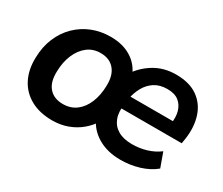

<svg xmlns="http://www.w3.org/2000/svg" viewBox="-93 -727 1118 964"><g transform="rotate(30 466.5 -245.5)"><path d="M270 10Q196 10 144 -19Q92 -48 65.5 -100Q39 -152 41 -221Q42 -285 64 -337Q86 -389 123.5 -425.5Q161 -462 210 -481.5Q259 -501 317 -501Q387 -501 436.5 -470Q486 -439 507 -382H482Q516 -435 570.5 -468Q625 -501 695 -501Q773 -501 821 -467Q869 -433 887.5 -375Q906 -317 896 -247L891 -216H519L530 -290H812L795 -274Q802 -314 793 -346Q784 -378 760 -397Q736 -416 693 -416Q650 -416 620 -396.5Q590 -377 572.5 -345Q555 -313 548 -275L544 -245Q536 -194 549.5 -159Q563 -124 595 -105.5Q627 -87 676 -87Q720 -87 759.5 -99Q799 -111 831 -135L861 -52Q825 -22 773.5 -6Q722 10 665 10Q589 10 534 -22.5Q479 -55 455 -112H486Q464 -75 431.5 -47.5Q399 -20 358 -5Q317 10 270 10ZM275 -88Q320 -88 352 -112.5Q384 -137 401.5 -180Q419 -223 420 -277Q422 -338 393.5 -371.5Q365 -405 313 -405Q269 -405 237 -380Q205 -355 187 -312Q169 -269 168 -215Q166 -153 194.5 -120.5Q223 -88 275 -88Z"/></g></svg>

Font: Nunito Sans 11pt
Style: Bold Italic
Weight: 700
Italic angle: -9°
Version: Version 3.101;gftools[0.9.27]